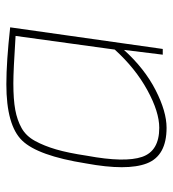

<svg xmlns="http://www.w3.org/2000/svg" viewBox="10 -542 544 604"><g transform="rotate(-90 282.0 -240.0)"><path d="M412 0 427 -122Q368 -57 300.5 -22.5Q233 12 182 12Q94 12 70 -50Q46 -112 70 -242Q94 -393 142 -442.5Q190 -492 319 -492Q390 -492 498 -480L430 0ZM428 -151 471 -463Q362 -470 322 -470Q271 -470 238.5 -464Q206 -458 181 -444Q156 -430 140.5 -401.5Q125 -373 114 -335.5Q103 -298 94 -238Q72 -119 90.5 -65Q109 -11 182 -11Q232 -11 300.5 -48.5Q369 -86 428 -151Z"/></g></svg>

Font: Ezarion Thin
Style: Italic
Weight: 250
Italic angle: -8°
Designer: Natanael Gama
Version: Version 1.001;PS 001.001;hotconv 1.0.70;makeotf.lib2.5.58329